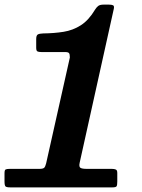

<svg xmlns="http://www.w3.org/2000/svg" viewBox="-32 -810 615 830"><path d="M-12.5 -26V-61.5Q-12.5 -75 -7.5 -77.5Q-2.5 -80 11 -80H138.5Q154 -80 159 -84.8Q164 -89.5 167.5 -104L270 -561.5Q270 -576 266.2 -580.5Q262.5 -585 249 -585H147Q135 -585 129.8 -587.8Q124.5 -590.5 124.5 -603.5V-641Q124.5 -657.5 131.8 -661.2Q139 -665 155 -665.5Q202 -666 242.8 -672.5Q283.5 -679 317.5 -700.8Q351.5 -722.5 379 -768.5Q384.5 -777.5 392 -783.8Q399.5 -790 415.5 -790H439Q451.5 -790 457 -787Q462.5 -784 460 -772L312.5 -107Q308.5 -89 315.8 -84.5Q323 -80 342.5 -80H451Q462 -80 468.5 -77.2Q475 -74.5 475 -62.5V-25Q475 -9.5 472 -4.8Q469 0 454 0H12.5Q-4 0 -8.2 -4.2Q-12.5 -8.5 -12.5 -26Z"/></svg>

Font: Besley*
Style: Bold Italic
Weight: 700
Italic angle: -13°
Designer: Owen Earl
Foundry: indestructible type*
Version: Version 2.000; ttfautohint (v1.8.3)